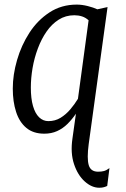

<svg xmlns="http://www.w3.org/2000/svg" viewBox="-20 -586 562 856"><path d="M422.5 251Q389 251 357.8 223Q326.5 195 310 145.5Q293.5 96 303 31.5L318.5 -79Q301 -53.5 280.5 -33.2Q260 -13 234.5 -1.5Q209 10 177.5 10Q128.5 10 97.5 -15.8Q66.5 -41.5 51.8 -87Q37 -132.5 37 -191Q37 -252.5 56 -318.2Q75 -384 111.2 -440Q147.5 -496 200.8 -530.8Q254 -565.5 322 -565.5Q345.5 -565.5 371.2 -559Q397 -552.5 414 -544.5L459.5 -554.5L375.5 56Q367 120 375.5 149.8Q384 179.5 417.5 179.5Q432.5 179.5 443.5 176.5Q454.5 173.5 468 163.5L458 243Q452 246 443.5 248.5Q435 251 422.5 251ZM195.5 -46Q226 -46 250 -60.8Q274 -75.5 293.5 -98.5Q313 -121.5 327.5 -145.5L375 -495.5Q362 -507.5 345.8 -512.8Q329.5 -518 311.5 -518Q272.5 -518 241.5 -498.2Q210.5 -478.5 187.5 -445.2Q164.5 -412 148.8 -370Q133 -328 125.2 -282.8Q117.5 -237.5 117.5 -195.5Q117.5 -147 127 -113.8Q136.5 -80.5 154.2 -63.2Q172 -46 195.5 -46Z"/></svg>

Font: Merriweather 24pt SemiCondensed Light
Style: Italic
Weight: 300
Width: 4
Italic angle: -7.8°
Designer: Eben Sorkin
Foundry: Eben Sorkin
Version: Version 2.101